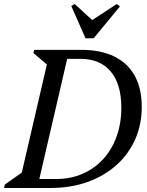

<svg xmlns="http://www.w3.org/2000/svg" viewBox="-45 -939 735 959"><path d="M114 0V-45H237Q308 -45 367.5 -71Q427 -97 470.5 -144.5Q514 -192 537.5 -257.5Q561 -323 561 -401Q561 -519 508 -582Q455 -645 357 -645H254V-690H361Q458 -690 525.5 -657Q593 -624 628 -560.5Q663 -497 663 -405Q663 -316 629.5 -241.5Q596 -167 535 -113Q474 -59 390.5 -29.5Q307 0 206 0ZM-25 0 -21 -17 95 -99 55 -39 197 -651 221 -590 122 -674 126 -690H301L141 0ZM382 -748 311 -909 328 -919 424 -831H404L538 -919L554 -907L423 -748Z"/></svg>

Font: Platypi Light
Style: Italic
Weight: 300
Italic angle: -13°
Designer: David Sargent
Foundry: Bolt Cutter Type
Version: Version 1.200